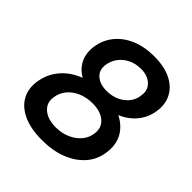

<svg xmlns="http://www.w3.org/2000/svg" viewBox="-194 -851 1002 1002"><g transform="rotate(45 306.5 -350.0)"><path d="M269 12Q187 12 131.5 -13.5Q76 -39 51.5 -84.5Q27 -130 37 -189Q47 -249 84 -294Q121 -339 181 -364.5Q241 -390 321 -389Q405 -390 460 -362Q515 -334 539.5 -286.5Q564 -239 553 -175Q544 -119 506.5 -77Q469 -35 409 -11.5Q349 12 269 12ZM273 -86Q318 -86 354 -102Q390 -118 413 -145.5Q436 -173 440 -209Q446 -255 413 -283Q380 -311 321 -311Q277 -311 240.5 -295Q204 -279 181.5 -251Q159 -223 155 -186Q149 -142 182 -114Q215 -86 273 -86ZM328 -337Q254 -337 203.5 -361.5Q153 -386 131 -429Q109 -472 118 -529Q127 -583 161 -624.5Q195 -666 250 -689Q305 -712 375 -712Q450 -712 500.5 -687Q551 -662 573.5 -617.5Q596 -573 586 -515Q577 -462 543 -422Q509 -382 454 -359.5Q399 -337 328 -337ZM327 -408Q366 -408 397.5 -422.5Q429 -437 449 -462.5Q469 -488 472 -521Q479 -563 450.5 -590Q422 -617 373 -617Q334 -617 302.5 -601.5Q271 -586 251 -559Q231 -532 227 -497Q222 -457 250 -432.5Q278 -408 327 -408Z"/></g></svg>

Font: Figtree SemiBold
Style: Italic
Weight: 600
Italic angle: -9.5°
Foundry: Erik Kennedy
Version: Version 2.001;gftools[0.9.30]